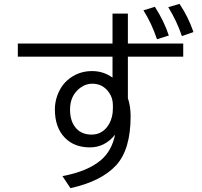

<svg xmlns="http://www.w3.org/2000/svg" viewBox="-20 -893 1040 989"><path d="M559.6 -822.8H638.7V-668.9H923.8V-601.1H638.7V-387.2Q652.8 -346.7 652.8 -293.5Q652.8 -122.6 578.1 -41.5Q502 41 342.8 76.2L301.8 14.2Q432.1 -10.3 500.5 -68.8Q555.7 -116.2 572.8 -199.2Q520 -133.8 443.4 -133.8Q362.3 -133.8 314 -183.6Q262.7 -236.3 262.7 -329.1Q262.7 -388.2 294.4 -440.9Q307.1 -461.4 324.7 -477.5Q379.4 -526.9 454.1 -526.9Q512.7 -526.9 559.6 -493.2V-601.1H71.8V-668.9H559.6ZM561.5 -334V-351.1Q561.5 -387.2 542.5 -415Q510.7 -461.9 455.1 -461.9Q421.9 -461.9 393.6 -440.9Q340.8 -401.4 340.8 -329.1Q340.8 -273.9 365.7 -240.2Q395 -199.7 452.1 -199.7Q511.2 -199.7 543 -256.3Q561.5 -290 561.5 -334ZM788.6 -690.9Q761.2 -772.9 718.8 -839.8L777.8 -857.9Q825.2 -784.2 849.6 -710ZM917 -707Q890.1 -786.1 846.7 -856L904.8 -873Q949.7 -806.2 976.6 -728Z"/></svg>

Font: BIZ UDGothic
Style: Regular
Weight: 400
Monospace: yes
Designer: TypeBank Co., Ltd.
Foundry: Morisawa Inc.
Version: Version 1.05